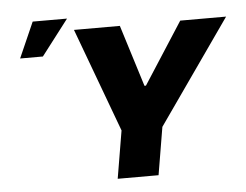

<svg xmlns="http://www.w3.org/2000/svg" viewBox="-54 -851 1178 918"><g transform="rotate(-5 535.0 -392.0)"><path d="M328.1 -727.3H548.3L640.6 -431.8H647.7L838.1 -727.3H1058.2L708.8 -228.7L670.5 0H474.4L512.8 -228.7ZM59.7 -613.6 134.9 -784.1H299.7L169 -613.6Z"/></g></svg>

Font: Inter P Black
Style: Italic
Weight: 900
Italic angle: -9.40001°
Designer: Rasmus Andersson
Foundry: rsms
Version: Version 3.018;git-588b23468